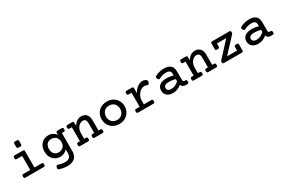

<svg xmlns="http://www.w3.org/2000/svg" viewBox="116 -1987 5164 3508"><g transform="rotate(-30 2698.0 -233.0)"><path d="M354.5 -568.4Q354.5 -550.3 343.3 -543.5Q332 -537.1 303.7 -537.1Q275.9 -537.1 265.6 -542.5Q258.3 -545.9 255.1 -552.2Q252 -558.6 252 -568.4V-637.2Q252 -647.5 254.9 -653.6Q257.8 -659.7 265.1 -663.1Q277.8 -668.9 302.7 -668.9Q331.1 -668.9 343.3 -662.1Q349.1 -658.7 351.8 -652.6Q354.5 -646.5 354.5 -637.2ZM265.1 -373.5H151.4Q134.3 -373.5 127.4 -382.3Q120.6 -390.6 120.6 -412.1Q120.6 -434.1 127.4 -442.9Q134.3 -451.2 151.4 -451.2H323.7Q340.3 -451.2 347.4 -443.8Q354.5 -436.5 354.5 -418.9V-77.6H504.9Q522.5 -77.6 528.8 -69.3Q535.6 -61 535.6 -38.6Q535.6 -17.1 529.3 -8.8Q522.5 0 504.9 0H118.7Q101.6 0 94.7 -8.8Q87.9 -18.1 87.9 -38.6Q87.9 -61.5 95.7 -69.8Q102.1 -77.6 118.7 -77.6H265.1Z M1103 12.2Q1103 57.1 1089.6 92.5Q1076.2 127.9 1049.3 151.9Q994.1 202.6 893.1 202.6Q808.6 202.6 724.1 173.3Q704.1 166 704.1 145Q704.1 135.3 708.5 121.1Q715.8 100.6 725.6 93.3Q731.9 89.4 738.3 89.4Q743.2 89.4 750.5 91.8Q784.2 104.5 820.8 111.1Q857.4 117.7 891.6 117.7Q953.6 117.7 984.4 86.9Q1013.7 57.6 1013.7 4.4V-80.1Q955.6 -10.3 867.7 -10.3Q821.8 -10.3 783 -26.1Q744.1 -42 716.3 -71.8Q687.5 -102.1 672.1 -143.8Q656.7 -185.5 656.7 -236.3Q656.7 -287.1 672.1 -328.9Q687.5 -370.6 716.3 -400.4Q744.1 -430.2 782.7 -446Q821.3 -461.9 867.7 -461.9Q915 -461.9 954.6 -441.2Q994.1 -420.4 1023.4 -381.3V-418.9Q1023.4 -436.5 1030.5 -443.8Q1037.6 -451.2 1054.2 -451.2H1144Q1162.6 -451.2 1168.5 -441.9Q1174.8 -433.6 1174.8 -412.1Q1174.8 -390.6 1168 -382.3Q1161.1 -373.5 1144 -373.5H1103ZM975.1 -340.8Q957 -358.4 931.6 -367.7Q906.2 -377 877.4 -377Q846.7 -377 822.5 -366Q798.3 -355 781.7 -334.5Q752 -296.4 752 -236.3Q752 -172.9 784.2 -135.3Q800.3 -116.2 824 -106Q847.7 -95.7 877.4 -95.7Q906.2 -95.7 931.6 -105Q957 -114.3 975.1 -131.8Q994.1 -149.9 1004.4 -176.3Q1014.6 -202.6 1014.6 -236.3Q1014.6 -269.5 1004.4 -295.9Q994.1 -322.3 975.1 -340.8Z M1313.5 -373.5H1264.2Q1247.6 -373.5 1240.7 -381.8Q1233.4 -390.6 1233.4 -412.1Q1233.4 -434.1 1240.7 -443.4Q1247.1 -451.2 1264.2 -451.2H1362.3Q1378.9 -451.2 1386 -443.8Q1393.1 -436.5 1393.1 -418.9V-356Q1425.8 -408.7 1467.8 -435.3Q1509.8 -461.9 1559.1 -461.9Q1592.3 -461.9 1619.4 -450.9Q1646.5 -439.9 1666 -418.9Q1685.1 -398.4 1695.1 -368.7Q1705.1 -338.9 1705.1 -302.7V-77.6H1744.1Q1761.2 -77.6 1767.6 -69.8Q1774.9 -61 1774.9 -38.6Q1774.9 -17.1 1769 -9.3Q1762.2 0 1744.1 0H1577.6Q1567.9 0 1561.8 -2.4Q1555.7 -4.9 1552.2 -10.7Q1546.9 -19 1546.9 -38.6Q1546.9 -62 1555.2 -70.3Q1562 -77.6 1577.6 -77.6H1615.2V-288.1Q1615.2 -328.6 1599.6 -350.6Q1581.1 -377 1543.5 -377Q1516.1 -377 1490.5 -363.3Q1464.8 -349.6 1445.3 -325.2Q1425.3 -300.3 1414.1 -267.3Q1402.8 -234.4 1402.8 -197.3V-77.6H1440.4Q1449.7 -77.6 1455.8 -75.4Q1461.9 -73.2 1465.3 -67.9Q1471.2 -60.1 1471.2 -38.6Q1471.2 -17.1 1464.8 -8.8Q1458 0 1440.4 0H1273.9Q1254.9 0 1249 -9.8Q1243.2 -19.5 1243.2 -38.6Q1243.2 -59.6 1250 -68.8Q1256.8 -77.6 1273.9 -77.6H1313.5Z M1923.8 -395.5Q1956.5 -427.2 2001.2 -444.6Q2045.9 -461.9 2098.6 -461.9Q2151.4 -461.9 2196 -444.6Q2240.7 -427.2 2273.4 -395.5Q2306.2 -363.3 2324 -319.8Q2341.8 -276.4 2341.8 -225.6Q2341.8 -174.8 2324 -131.6Q2306.2 -88.4 2273.4 -56.2Q2240.7 -23.9 2196 -6.6Q2151.4 10.7 2098.6 10.7Q2045.9 10.7 2001.2 -6.6Q1956.5 -23.9 1923.8 -56.2Q1891.1 -88.4 1873.3 -131.6Q1855.5 -174.8 1855.5 -225.6Q1855.5 -276.4 1873.3 -319.8Q1891.1 -363.3 1923.8 -395.5ZM1991.2 -116.7Q2010.7 -96.2 2038.3 -85.2Q2065.9 -74.2 2098.6 -74.2Q2131.3 -74.2 2158.9 -85.2Q2186.5 -96.2 2206.1 -116.7Q2225.6 -137.2 2236.3 -165Q2247.1 -192.9 2247.1 -225.6Q2247.1 -258.3 2236.3 -286.1Q2225.6 -314 2206.1 -334.5Q2186.5 -355 2158.9 -366Q2131.3 -377 2098.6 -377Q2065.9 -377 2038.3 -366Q2010.7 -355 1991.2 -334.5Q1971.7 -314 1960.9 -286.1Q1950.2 -258.3 1950.2 -225.6Q1950.2 -192.9 1960.9 -165Q1971.7 -137.2 1991.2 -116.7Z M2572.8 -373.5H2512.2Q2494.6 -373.5 2487.8 -382.8Q2481.4 -392.6 2481.4 -412.1Q2481.4 -432.1 2487.3 -441.4Q2493.2 -451.2 2512.2 -451.2H2623.5Q2640.1 -451.2 2647.2 -443.8Q2654.3 -436.5 2654.3 -418.9V-317.9Q2689.9 -383.8 2740.7 -421.9Q2766.6 -441.4 2794.2 -451.7Q2821.8 -461.9 2848.6 -461.9Q2888.2 -461.9 2922.4 -439.9Q2942.4 -426.8 2942.4 -405.8Q2942.4 -394 2936.5 -379.4Q2923.3 -345.7 2903.8 -345.7Q2897 -345.7 2889.6 -350.1Q2864.3 -363.8 2836.4 -363.8Q2800.8 -363.8 2763.7 -341.3Q2723.1 -316.4 2696.8 -273.4Q2680.2 -248 2671.1 -218.3Q2662.1 -188.5 2662.1 -156.2V-77.6H2818.8Q2835.9 -77.6 2842.3 -69.8Q2849.6 -61 2849.6 -38.6Q2849.6 -16.1 2842.8 -8.8Q2835.9 0 2818.8 0H2497.6Q2480 0 2473.1 -8.8Q2466.8 -18.6 2466.8 -38.6Q2466.8 -60.5 2474.1 -69.8Q2480.5 -77.6 2497.6 -77.6H2572.8Z M3536.1 -77.6Q3553.7 -77.6 3560.1 -69.8Q3566.9 -61 3566.9 -38.6Q3566.9 -17.1 3560.5 -8.8Q3553.7 0 3536.1 0H3497.1Q3466.3 0 3444.8 -13.7Q3419.9 -28.8 3411.6 -59.1Q3328.1 10.7 3231 10.7Q3192.9 10.7 3161.4 0.7Q3129.9 -9.3 3106.9 -28.3Q3060.1 -68.4 3060.1 -135.7Q3060.1 -173.8 3074.5 -202.1Q3088.9 -230.5 3115.7 -249Q3141.1 -266.6 3176 -275.4Q3210.9 -284.2 3252.9 -284.2Q3326.2 -284.2 3397.9 -262.7V-295.4Q3397.9 -335 3378.9 -354.5Q3356 -377.9 3299.3 -377.9Q3262.2 -377.9 3224.4 -368.2Q3186.5 -358.4 3155.3 -340.3Q3147 -335 3138.7 -335Q3134.8 -335 3128.9 -337.4Q3117.7 -342.8 3107.9 -360.4Q3099.1 -376.5 3099.1 -388.2Q3099.1 -404.8 3115.7 -414.1Q3154.8 -438 3207 -450.7Q3253.4 -461.9 3303.7 -461.9Q3396 -461.9 3441.9 -419.9Q3487.3 -378.9 3487.3 -293.9V-117.2Q3487.3 -97.7 3495.6 -87.6Q3503.9 -77.6 3519.5 -77.6ZM3397.9 -186Q3333 -205.1 3257.3 -205.1Q3208.5 -205.1 3182.6 -189Q3153.3 -171.9 3153.3 -135.3Q3153.3 -104 3175.5 -86.7Q3197.8 -69.3 3238.3 -69.3Q3324.7 -69.3 3397.9 -140.1Z M3711.9 -373.5H3662.6Q3646 -373.5 3639.2 -381.8Q3631.8 -390.6 3631.8 -412.1Q3631.8 -434.1 3639.2 -443.4Q3645.5 -451.2 3662.6 -451.2H3760.7Q3777.3 -451.2 3784.4 -443.8Q3791.5 -436.5 3791.5 -418.9V-356Q3824.2 -408.7 3866.2 -435.3Q3908.2 -461.9 3957.5 -461.9Q3990.7 -461.9 4017.8 -450.9Q4044.9 -439.9 4064.5 -418.9Q4083.5 -398.4 4093.5 -368.7Q4103.5 -338.9 4103.5 -302.7V-77.6H4142.6Q4159.7 -77.6 4166 -69.8Q4173.3 -61 4173.3 -38.6Q4173.3 -17.1 4167.5 -9.3Q4160.6 0 4142.6 0H3976.1Q3966.3 0 3960.2 -2.4Q3954.1 -4.9 3950.7 -10.7Q3945.3 -19 3945.3 -38.6Q3945.3 -62 3953.6 -70.3Q3960.4 -77.6 3976.1 -77.6H4013.7V-288.1Q4013.7 -328.6 3998 -350.6Q3979.5 -377 3941.9 -377Q3914.6 -377 3888.9 -363.3Q3863.3 -349.6 3843.8 -325.2Q3823.7 -300.3 3812.5 -267.3Q3801.3 -234.4 3801.3 -197.3V-77.6H3838.9Q3848.1 -77.6 3854.2 -75.4Q3860.4 -73.2 3863.8 -67.9Q3869.6 -60.1 3869.6 -38.6Q3869.6 -17.1 3863.3 -8.8Q3856.4 0 3838.9 0H3672.4Q3653.3 0 3647.5 -9.8Q3641.6 -19.5 3641.6 -38.6Q3641.6 -59.6 3648.4 -68.8Q3655.3 -77.6 3672.4 -77.6H3711.9Z M4628.4 -77.6V-153.8Q4628.4 -171.9 4638.7 -178.7Q4649.4 -185.1 4672.9 -185.1Q4696.3 -185.1 4705.6 -178.7Q4710.9 -175.3 4712.9 -169.2Q4714.8 -163.1 4714.8 -153.8V-32.7Q4714.8 -14.6 4707.8 -7.3Q4700.7 0 4683.6 0H4308.6Q4290.5 0 4283.7 -9.3Q4277.8 -17.1 4277.8 -38.6Q4277.8 -56.6 4287.6 -66.9L4571.3 -373.5H4373.5V-306.6Q4373.5 -296.9 4371.3 -291Q4369.1 -285.2 4363.3 -281.7Q4352.5 -274.9 4329.6 -274.9Q4306.6 -274.9 4297.4 -281.2Q4292 -284.7 4289.8 -290.8Q4287.6 -296.9 4287.6 -306.6V-418.5Q4287.6 -436.5 4294.7 -443.8Q4301.8 -451.2 4318.4 -451.2H4680.7Q4698.2 -451.2 4704.6 -442.9Q4711.4 -434.6 4711.4 -412.6Q4711.4 -394.5 4701.7 -384.3L4418 -77.6Z M5335 -77.6Q5352.5 -77.6 5358.9 -69.8Q5365.7 -61 5365.7 -38.6Q5365.7 -17.1 5359.4 -8.8Q5352.5 0 5335 0H5295.9Q5265.1 0 5243.7 -13.7Q5218.8 -28.8 5210.4 -59.1Q5127 10.7 5029.8 10.7Q4991.7 10.7 4960.2 0.7Q4928.7 -9.3 4905.8 -28.3Q4858.9 -68.4 4858.9 -135.7Q4858.9 -173.8 4873.3 -202.1Q4887.7 -230.5 4914.6 -249Q4939.9 -266.6 4974.9 -275.4Q5009.8 -284.2 5051.8 -284.2Q5125 -284.2 5196.8 -262.7V-295.4Q5196.8 -335 5177.7 -354.5Q5154.8 -377.9 5098.1 -377.9Q5061 -377.9 5023.2 -368.2Q4985.4 -358.4 4954.1 -340.3Q4945.8 -335 4937.5 -335Q4933.6 -335 4927.7 -337.4Q4916.5 -342.8 4906.7 -360.4Q4897.9 -376.5 4897.9 -388.2Q4897.9 -404.8 4914.6 -414.1Q4953.6 -438 5005.9 -450.7Q5052.2 -461.9 5102.5 -461.9Q5194.8 -461.9 5240.7 -419.9Q5286.1 -378.9 5286.1 -293.9V-117.2Q5286.1 -97.7 5294.4 -87.6Q5302.7 -77.6 5318.4 -77.6ZM5196.8 -186Q5131.8 -205.1 5056.2 -205.1Q5007.3 -205.1 4981.4 -189Q4952.1 -171.9 4952.1 -135.3Q4952.1 -104 4974.4 -86.7Q4996.6 -69.3 5037.1 -69.3Q5123.5 -69.3 5196.8 -140.1Z"/></g></svg>

Font: Courier Prime Medium
Style: Regular
Weight: 500
Designer: Alan Dague-Greene
Foundry: Quote-Unquote Apps
Version: Version 1.202